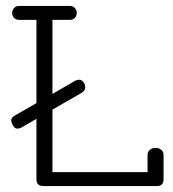

<svg xmlns="http://www.w3.org/2000/svg" viewBox="-20 -628 584 648"><path d="M157 -47H478V-106Q478 -116 486 -122.5Q494 -129 505 -129Q516 -129 524 -122.5Q532 -116 532 -106V-23Q532 0 509 0H131Q114 0 108.5 -6Q103 -12 103 -24V-227L53 -198Q46 -194 38 -194Q30 -194 24 -204Q18 -214 18 -222.5Q18 -231 30 -238L103 -280V-561H44Q34 -561 27.5 -567.5Q21 -574 21 -584Q21 -594 27.5 -601Q34 -608 44 -608H216Q226 -608 232.5 -601Q239 -594 239 -584Q239 -574 232.5 -567.5Q226 -561 216 -561H157V-311L233 -355Q240 -359 248 -359Q256 -359 263 -349Q275 -327 256 -315L157 -258Z"/></svg>

Font: Flamenco
Style: Regular
Weight: 400
Designer: Luciano Vergara
Foundry: Luciano Vergara
Version: Version 1.003